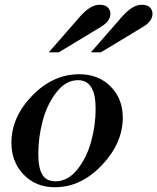

<svg xmlns="http://www.w3.org/2000/svg" viewBox="-20 -774 661 807"><path d="M213 -12Q265 -12 304.5 -61Q344 -110 363 -178.5Q382 -247 382 -317Q382 -437 308 -437Q257 -437 217.5 -386.5Q178 -336 159.5 -266.5Q141 -197 141 -127Q141 -69 157.5 -40.5Q174 -12 213 -12ZM211 13Q130 13 79 -40.5Q28 -94 28 -174Q28 -282 115.5 -372Q203 -462 313 -462Q394 -462 445 -410.5Q496 -359 496 -280Q496 -172 408 -79.5Q320 13 211 13ZM404 -661 227 -554H185L316 -704Q360 -754 398 -754Q422 -754 433 -743Q444 -732 444 -716Q444 -685 404 -661ZM581 -661 404 -554H362L493 -704Q537 -754 575 -754Q599 -754 610 -743Q621 -732 621 -716Q621 -685 581 -661Z"/></svg>

Font: Libre Bodoni
Style: Italic
Weight: 400
Italic angle: -13°
Designer: Pablo Impallari, Rodrigo Fuenzalida
Foundry: Pablo Impallari, Rodrigo Fuenzalida
Version: Version 1.001